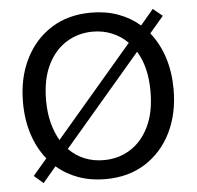

<svg xmlns="http://www.w3.org/2000/svg" viewBox="-50 -731 815 795"><g transform="rotate(-5 357.0 -334.0)"><path d="M357 12Q296 12 245 -6.5Q194 -25 155 -59L100 6L62 -27L120 -95Q83 -141 63.5 -201.5Q44 -262 44 -334Q44 -435 82.5 -513Q121 -591 191 -635.5Q261 -680 357 -680Q418 -680 469 -661.5Q520 -643 559 -609L613 -673L652 -641L594 -573Q631 -527 650.5 -466.5Q670 -406 670 -334Q670 -233 631.5 -155Q593 -77 523 -32.5Q453 12 357 12ZM357 -67Q418 -67 467 -97.5Q516 -128 545 -187.5Q574 -247 574 -334Q574 -386 563.5 -428Q553 -470 533 -502L212 -126Q271 -67 357 -67ZM140 -334Q140 -282 151 -240Q162 -198 181 -166L502 -542Q473 -571 436 -586Q399 -601 357 -601Q297 -601 247.5 -570.5Q198 -540 169 -480.5Q140 -421 140 -334Z"/></g></svg>

Font: Atkinson Hyperlegible Next
Style: Regular
Weight: 400
Designer: Elliott Scott, Megan Eiswerth, Linus Boman, Theodore Petrosky, Letters from Sweden
Foundry: Applied Design Works, Letters from Sweden
Version: Version 2.001